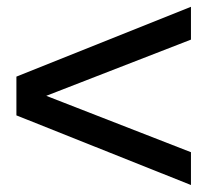

<svg xmlns="http://www.w3.org/2000/svg" viewBox="-20 -522 600 550"><path d="M527 8 27 -191.5V-302.5L527 -502.5V-408.5L112.5 -247.5L527 -86Z"/></svg>

Font: HK Grotesk SemiBold
Style: Regular
Weight: 600
Designer: Alfredo Marco Pradil
Foundry: Hanken Design Co.
Version: Version 3.001;FEAKit 1.0